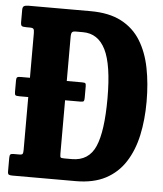

<svg xmlns="http://www.w3.org/2000/svg" viewBox="-53 -797 717 844"><g transform="rotate(5 305.5 -375.0)"><path d="M12.5 -17V-75.5Q12.5 -87.5 15.8 -91.2Q19 -95 31 -95H55.5Q67.5 -95 70 -99.5Q72.5 -104 72.5 -116.5V-350H33.5Q19.5 -350 16 -353Q12.5 -356 12.5 -367.5V-418Q12.5 -428 15.8 -431.5Q19 -435 31.5 -435H72.5V-631.5Q72.5 -645.5 69.2 -650.2Q66 -655 52 -655H39Q22.5 -655 17.5 -658.2Q12.5 -661.5 12.5 -676V-729.5Q12.5 -742.5 19 -746.2Q25.5 -750 39.5 -750H312.5Q394 -750 448.2 -721.8Q502.5 -693.5 534 -642.5Q565.5 -591.5 579 -523.2Q592.5 -455 592.5 -375Q592.5 -295 577.8 -226.8Q563 -158.5 530.2 -107.5Q497.5 -56.5 444 -28.2Q390.5 0 312.5 0H33Q21 0 16.8 -2.8Q12.5 -5.5 12.5 -17ZM254.5 -95H287.5Q361.5 -95 390.8 -162Q420 -229 420 -375Q420 -523 387 -589Q354 -655 287.5 -655H253Q244.5 -655 239.8 -650.8Q235 -646.5 235 -630V-435H302Q314.5 -435 317.2 -432Q320 -429 320 -418.5V-368.5Q320 -357.5 317.5 -353.8Q315 -350 301 -350H235V-115Q235 -101 237.5 -98Q240 -95 254.5 -95Z"/></g></svg>

Font: Besley* Condensed
Style: Bold
Weight: 700
Width: 3
Designer: Owen Earl
Foundry: indestructible type*
Version: Version 3.000; ttfautohint (v1.8.3)